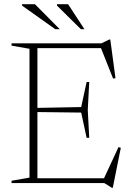

<svg xmlns="http://www.w3.org/2000/svg" viewBox="-20 -878 630 921"><path d="M35.5 0V-11L121.5 -26V-644L35.5 -659V-670H466.5L504 -688.5H509L534 -503L522.5 -501L464.5 -647H159.5V-360.5L369.5 -364.5L395.5 -484.5H408L401 -350.5L408 -217H395.5L369.5 -338L159.5 -340.5V-23H479L548.5 -172.5L559.5 -169L521 23H517L480 0ZM266.5 -738H245L86 -851V-858H147.5ZM385 -738H368L253.5 -851V-858H306.5Z"/></svg>

Font: Newsreader Text ExtraLight
Style: Regular
Weight: 275
Designer: Hugues Gentile
Foundry: Production Type
Version: Version 1.001